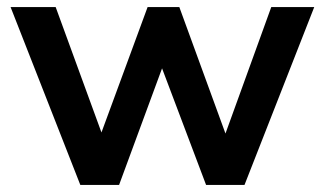

<svg xmlns="http://www.w3.org/2000/svg" viewBox="-20 -525 923 545"><path d="M750 -505H872L674 0H565L440 -331L318 0H208L10 -505H138L268 -149L399 -505H489L620 -146Z"/></svg>

Font: Muli-Bold
Style: Bold
Weight: 700
Version: Version 2.000